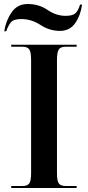

<svg xmlns="http://www.w3.org/2000/svg" viewBox="-20 -937 438 957"><path d="M36 0H362V-10H307Q282 -10 273 -23Q264 -36 264 -73V-638Q264 -677 273 -690.5Q282 -704 307 -704H362V-714H36V-704H93Q117 -704 126 -690.5Q135 -677 135 -639V-73Q135 -36 126 -23Q117 -10 93 -10H36ZM279 -783Q328 -783 355 -822Q382 -861 389 -914H379Q370 -884 356 -871Q342 -858 307 -858Q260 -858 217 -887.5Q174 -917 118 -917Q66 -917 37.5 -875Q9 -833 1 -781H11Q21 -810 34.5 -826Q48 -842 86 -842Q137 -842 182 -812.5Q227 -783 279 -783Z"/></svg>

Font: Noto Serif Display Semi
Style: Regular
Weight: 600
Designer: Monotype Design Team
Foundry: Monotype Imaging Inc.
Version: Version 1.900